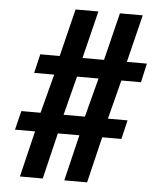

<svg xmlns="http://www.w3.org/2000/svg" viewBox="-55 -848 759 897"><g transform="rotate(5 324.0 -400.0)"><path d="M72 0 124 -216H30L52 -305H142L190 -488H96L117 -577H208L263 -800H370L315 -577H416L471 -800H578L523 -577H617L597 -488H505L458 -305H550L529 -216H439L387 0H280L332 -216H231L179 0ZM250 -305H350L398 -488H297Z"/></g></svg>

Font: Big Shoulders Display
Style: Bold
Weight: 700
Designer: Patric King
Foundry: XO Type Co
Version: Version 1.000; ttfautohint (v1.8.2)